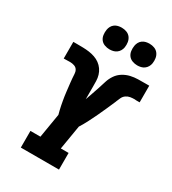

<svg xmlns="http://www.w3.org/2000/svg" viewBox="-227 -1081 1072 1198"><g transform="rotate(30 309.5 -481.5)"><path d="M118 0V-120H190L219 -294Q215 -308 211.5 -323Q208 -338 205 -352.5Q202 -367 199.5 -382Q197 -397 194.5 -412Q192 -427 190.5 -442.5Q189 -458 187 -473Q185 -488 183.5 -503.5Q182 -519 180.5 -534Q179 -549 178.5 -565Q178 -581 170.5 -593.5Q163 -606 148 -611Q133 -616 118 -616Q106 -616 94.5 -615.5Q83 -615 72 -615V-735Q79 -735 85.5 -735Q92 -735 99 -735Q121 -735 143 -734.5Q165 -734 186.5 -731Q208 -728 228 -721Q248 -714 264.5 -702Q281 -690 293 -673Q305 -656 311 -636Q317 -616 317.5 -594.5Q318 -573 318 -551Q318 -529 318 -507.5Q318 -486 318 -464Q327 -490 336 -515.5Q345 -541 353.5 -567Q362 -593 370 -619Q378 -645 394 -668.5Q410 -692 434.5 -707Q459 -722 485.5 -728Q512 -734 538.5 -734.5Q565 -735 591 -735Q598 -735 605 -735Q612 -735 619 -735V-615Q613 -615 607 -615Q601 -615 595 -615H594Q591 -615 588 -615.5Q585 -616 583 -616Q567 -616 551.5 -613.5Q536 -611 522.5 -601.5Q509 -592 502 -577Q495 -562 489 -547V-546Q475 -514 461 -482Q447 -450 432 -418.5Q417 -387 401 -355.5Q385 -324 366 -294L337 -120H393V0ZM490 -807Q472 -807 454.5 -813.5Q437 -820 426.5 -834Q416 -848 413.5 -866.5Q411 -885 414 -904Q416 -917 422.5 -929Q429 -941 440 -949Q451 -957 464 -960Q477 -963 490 -963Q509 -963 526 -956.5Q543 -950 553.5 -936Q564 -922 567 -903.5Q570 -885 567 -866Q565 -853 558 -841Q551 -829 540 -821Q529 -813 516 -810Q503 -807 490 -807ZM290 -807Q272 -807 254.5 -813.5Q237 -820 226.5 -834Q216 -848 213.5 -866.5Q211 -885 214 -904Q216 -917 222.5 -929Q229 -941 240 -949Q251 -957 264 -960Q277 -963 290 -963Q309 -963 326 -956.5Q343 -950 353.5 -936Q364 -922 367 -903.5Q370 -885 367 -866Q365 -853 358 -841Q351 -829 340 -821Q329 -813 316 -810Q303 -807 290 -807Z"/></g></svg>

Font: Iosevka Curly Slab HvEx
Style: Italic
Weight: 900
Width: 7
Italic angle: -9°
Monospace: yes
Designer: Belleve Invis
Foundry: Belleve Invis
Version: Version 11.1.0; ttfautohint (v1.8.3)